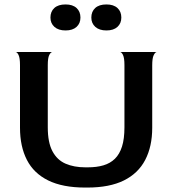

<svg xmlns="http://www.w3.org/2000/svg" viewBox="-20 -834 775 864"><path d="M363 10Q262 10 197 -22Q132 -54 101 -114.5Q70 -175 70 -259V-541Q70 -573 63.5 -586.5Q57 -600 50 -600H215Q208 -599 201.5 -586Q195 -573 195 -541V-261Q195 -193 216 -153.5Q237 -114 275 -97.5Q313 -81 364 -81H375Q415 -81 445.5 -90Q476 -99 497 -119.5Q518 -140 529 -174.5Q540 -209 540 -261V-541Q540 -573 533.5 -586.5Q527 -600 520 -600H685Q678 -599 671.5 -585.5Q665 -572 665 -540V-259Q665 -175 633.5 -114.5Q602 -54 537.5 -22Q473 10 373 10ZM275 -697Q243 -697 225 -713Q207 -729 207 -755Q207 -782 224.5 -798Q242 -814 275 -814Q307 -814 324.5 -798Q342 -782 342 -755Q342 -729 324.5 -713Q307 -697 275 -697ZM459 -697Q427 -697 409 -713Q391 -729 391 -755Q391 -782 408.5 -798Q426 -814 459 -814Q491 -814 508.5 -798Q526 -782 526 -755Q526 -729 508.5 -713Q491 -697 459 -697Z"/></svg>

Font: Red Rose Medium
Style: Regular
Weight: 500
Designer: Jaikishan Patel
Version: Version 2.000